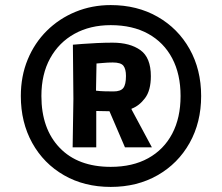

<svg xmlns="http://www.w3.org/2000/svg" viewBox="-20 -699 874 756"><path d="M416 37Q312 37 232 -9Q152 -55 107 -136Q62 -217 62 -321Q62 -399 89 -464.5Q116 -530 164.5 -578Q213 -626 277.5 -652.5Q342 -679 416 -679Q520 -679 600.5 -633Q681 -587 726.5 -506Q772 -425 772 -321Q772 -217 726.5 -136Q681 -55 600.5 -9Q520 37 416 37ZM416 -42Q502 -42 563.5 -76Q625 -110 658 -172.5Q691 -235 691 -321Q691 -407 658 -469.5Q625 -532 563.5 -566Q502 -600 416 -600Q335 -600 273.5 -566Q212 -532 177.5 -469.5Q143 -407 143 -321Q143 -192 215 -117Q287 -42 416 -42ZM266 -119 269 -310 267 -523Q278 -524 304 -526Q330 -528 362 -529.5Q394 -531 423 -531Q492 -531 533 -501.5Q574 -472 574 -399Q574 -343 551 -312.5Q528 -282 498 -271V-268L578 -119H472L411 -261L359 -262V-119ZM427 -339Q455 -339 465.5 -352.5Q476 -366 476 -400Q476 -427 466 -440Q456 -453 424 -453Q405 -453 384 -451Q363 -449 360 -449L358 -342Q373 -340 392.5 -339.5Q412 -339 427 -339Z"/></svg>

Font: Ruda
Style: Bold
Weight: 700
Designer: Mariela Monsalve and Angelina Sanchez
Foundry: Mariela Monsalve and Angelina Sanchez
Version: Version 2.000